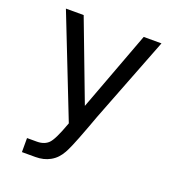

<svg xmlns="http://www.w3.org/2000/svg" viewBox="-137 -653 875 967"><g transform="rotate(20 301.0 -169.5)"><path d="M89.8 208H162.1C191.9 208 218.3 201.7 240.7 189C266.1 174.8 282.7 155.8 296.9 130.9C306.6 113.8 322.8 80.1 361.8 -25.4C394 -111.8 372.1 -55.7 418.9 -175.8L563 -546.9H467.8L308.1 -119.1L146 -546.9H50.8L262.2 -8.8C236.8 61.5 219.7 94.7 205.1 109.9C192.4 123 171.9 132.8 143.1 132.8H89.8Z"/></g></svg>

Font: Hack
Style: Regular
Weight: 400
Monospace: yes
Designer: Christopher Simpkins
Foundry: Christopher Simpkins
Version: Version 2.010